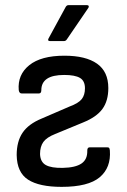

<svg xmlns="http://www.w3.org/2000/svg" viewBox="-20 -717 494 748"><path d="M220 11Q133 11 89.5 -17Q46 -45 45 -113Q45 -166 68 -200Q91 -234 142 -255L251 -302Q286 -315 298.5 -331Q311 -347 311 -373Q311 -402 291.5 -413.5Q272 -425 230 -425Q185 -425 163 -410Q141 -395 141 -366Q141 -353 132 -353H64Q55 -353 53 -366Q48 -426 94 -463Q140 -500 231 -500Q314 -500 358 -469Q402 -438 402 -374Q402 -324 379 -292.5Q356 -261 304 -240L195 -195Q162 -182 149 -164Q136 -146 136 -117Q137 -86 158.5 -74Q180 -62 225 -63Q274 -64 297.5 -80Q321 -96 320 -130Q320 -143 329 -143H398Q403 -143 405 -141Q407 -139 408 -131Q413 -64 368.5 -26.5Q324 11 220 11ZM175 -557Q164 -557 169 -567L236 -690Q240 -697 247 -697H319Q324 -697 325.5 -693.5Q327 -690 324 -686L240 -563Q236 -557 229 -557Z"/></svg>

Font: Sofia Sans Semi Condensed Medium
Style: Regular
Weight: 500
Designer: Botio Nikoltchev, Ani Petrova
Foundry: lettersoup
Version: Version 4.100